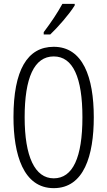

<svg xmlns="http://www.w3.org/2000/svg" viewBox="-20 -967 556 997"><path d="M368 -947H304C277 -898 247 -853 207 -800V-788H241C280 -825 340 -893 368 -939ZM467 -358C467 -567 410 -724 259 -724C122 -724 50 -603 50 -359C50 -165 101 10 259 10C416 10 467 -159 467 -358ZM108 -358C108 -562 157 -674 259 -674C359 -674 408 -564 408 -358C408 -149 358 -41 259 -41C161 -41 108 -154 108 -358Z"/></svg>

Font: Noto Sans Display Condensed Light
Style: Regular
Weight: 300
Width: 3
Designer: Monotype Design Team
Foundry: Monotype Imaging Inc.
Version: Version 1.900